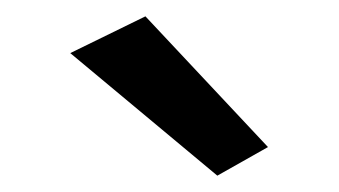

<svg xmlns="http://www.w3.org/2000/svg" viewBox="-20 -723 415 235"><path d="M158 -703 66 -658 246 -508 308 -543Z"/></svg>

Font: NM-font
Style: Medium
Weight: 500
Designer: ""
Foundry: ""
Version: ""